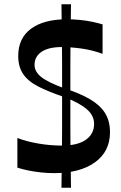

<svg xmlns="http://www.w3.org/2000/svg" viewBox="-20 -804 572 906"><path d="M62 -13V-153Q102 -137 159 -127Q216 -117 272 -117Q346 -117 385 -144.5Q424 -172 424 -219Q424 -260 388 -290Q352 -320 283 -346Q212 -370 163 -394.5Q114 -419 90 -453.5Q66 -488 66 -540Q66 -624 126.5 -668.5Q187 -713 295 -713Q326 -713 357 -710Q388 -707 416 -701Q444 -695 464 -689V-550Q415 -568 364 -575Q313 -582 272 -582Q209 -582 176 -559.5Q143 -537 143 -498Q143 -465 176 -439.5Q209 -414 287 -386Q359 -363 406 -335Q453 -307 476 -270Q499 -233 499 -180Q499 -89 428 -38Q357 13 235 13Q205 13 172.5 9.5Q140 6 111.5 0Q83 -6 62 -13ZM270 82Q271 18 271.5 -32Q272 -82 272.5 -123Q273 -164 273 -200Q273 -236 273 -272.5Q273 -309 273 -351Q273 -393 273 -429.5Q273 -466 273 -502Q273 -538 272.5 -579Q272 -620 271.5 -670Q271 -720 270 -784H315Q314 -720 313.5 -670Q313 -620 312.5 -579Q312 -538 312 -502Q312 -466 312 -429.5Q312 -393 312 -351Q312 -309 312 -272.5Q312 -236 312 -200Q312 -164 312.5 -123Q313 -82 313.5 -32Q314 18 315 82Z"/></svg>

Font: Ojuju SemiBold
Style: Regular
Weight: 600
Designer: Chisaokwu Joboson, Mirko Velimirovic
Foundry: Udi Foundry
Version: Version 1.000